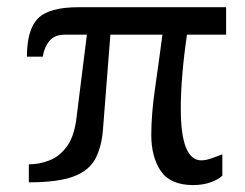

<svg xmlns="http://www.w3.org/2000/svg" viewBox="-20 -520 696 546"><path d="M528.8 6.3Q464.8 6.3 437.5 -33.4Q410.2 -73.2 410.2 -136.7Q410.2 -194.3 420.7 -267.3Q431.2 -340.3 441.9 -421.4H293.9L272.9 -152.8Q269 -101.1 250.7 -67.6Q232.4 -34.2 188.2 -17.8Q144 -1.5 62 -1.5V-52.7Q92.3 -52.7 120.8 -64Q149.4 -75.2 170.2 -103.5Q190.9 -131.8 197.3 -183.1L227.1 -421.4H164.1Q135.7 -421.4 120.8 -403.8Q106 -386.2 101.6 -358.9H56.6Q56.6 -436 88.1 -467.8Q119.6 -499.5 203.6 -499.5H623V-421.4H511.7Q502.4 -357.4 498.3 -305.7Q494.1 -253.9 494.1 -212.4Q494.1 -136.2 509 -100.1Q523.9 -64 552.2 -64Q566.4 -64 584.5 -70.8Q602.5 -77.6 612.3 -81.1V-20.5Q600.1 -8.8 578.1 -1.2Q556.2 6.3 528.8 6.3Z"/></svg>

Font: Pontano Sans
Style: Bold
Weight: 700
Designer: Vernon Adams
Foundry: Vernon Adams
Version: Version 2.001